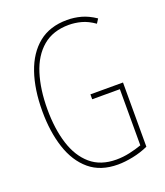

<svg xmlns="http://www.w3.org/2000/svg" viewBox="-135 -816 791 919"><g transform="rotate(-20 260.0 -357.0)"><path d="M298 -351H464V-24Q427 -7 385 1.5Q343 10 308 10Q220 10 164 -37Q108 -84 81 -166.5Q54 -249 54 -354Q54 -464 82.5 -547.5Q111 -631 168.5 -677.5Q226 -724 314 -724Q350 -724 385 -714.5Q420 -705 457 -680L443 -658Q409 -682 377 -690.5Q345 -699 314 -699Q233 -699 181 -655Q129 -611 104.5 -533Q80 -455 80 -354Q80 -255 104 -178.5Q128 -102 178.5 -58.5Q229 -15 309 -15Q343 -15 377 -22.5Q411 -30 439 -40V-326H298Z"/></g></svg>

Font: Noto Sans Thai ExtCond Thin
Style: Regular
Weight: 100
Width: 2
Designer: Monotype Design Team
Foundry: Monotype Imaging Inc.
Version: Version 2.002; ttfautohint (v1.8.4.7-5d5b)